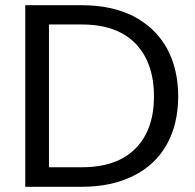

<svg xmlns="http://www.w3.org/2000/svg" viewBox="-20 -717 747 737"><path d="M294 -697C294 -697 77 -697 77 -697C77 -697 77 0 77 0C77 0 294 0 294 0C294 0 294 0 294 0C370 0 436 -14 492 -42C547 -69 590 -109 620 -162C649 -214 664 -276 664 -347C664 -347 664 -347 664 -347C664 -418 649 -480 620 -533C590 -586 547 -626 492 -655C436 -683 370 -697 294 -697ZM294 -75C294 -75 168 -75 168 -75C168 -75 168 -623 168 -623C168 -623 294 -623 294 -623C294 -623 294 -623 294 -623C383 -623 452 -599 500 -550C547 -501 571 -434 571 -347C571 -347 571 -347 571 -347C571 -261 547 -194 500 -147C453 -99 384 -75 294 -75Z"/></svg>

Font: Girnar Poppins
Style: Regular
Weight: 500
Designer: Ninad Kale (Devanagari), Jonny Pinhorn (Latin)
Foundry: Indian Type Foundry
Version: ""